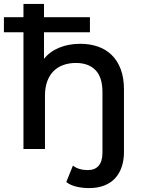

<svg xmlns="http://www.w3.org/2000/svg" viewBox="-31 -762 728 982"><path d="M194 -597V-461Q224 -498.5 272 -518.2Q320 -538 380 -538Q428.5 -538 469.2 -524Q510 -510 539.8 -481.2Q569.5 -452.5 586.2 -408.5Q603 -364.5 603 -305V16Q603 58.5 591.2 92.5Q579.5 126.5 557 150.5Q534.5 174.5 501.2 187.2Q468 200 425 200Q391 200 360 192.8Q329 185.5 308 169L342 85Q356.5 96.5 376 102.2Q395.5 108 418 108Q454 108 473.5 85.8Q493 63.5 493 19V-292Q493 -366.5 457.5 -403.2Q422 -440 357 -440Q321.5 -440 292.2 -429.2Q263 -418.5 242.2 -397.5Q221.5 -376.5 210.2 -345Q199 -313.5 199 -272V0H89V-597H-11V-674H89V-742H194V-674H429V-597Z"/></svg>

Font: Argentum Sans
Style: Regular
Weight: 400
Designer: Julieta Ulanovsky, Owen Earl, Chris M. Simpson, Rasmus Andersson, Cristiano Sobral
Foundry: The Argentum Sans Project Authors
Version: Version 3.135; ttfautohint (v1.8.4.7-5d5b-dirty)